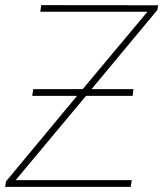

<svg xmlns="http://www.w3.org/2000/svg" viewBox="-26 -731 638 751"><path d="M332 -382.3H496.1L492.7 -356H310.5L35.2 -26.4H489.3L485.4 0H-5.9L-2.4 -21.5L275.4 -356H100.1L104 -382.3H297.4L550.8 -685.1H131.8L135.3 -710.9L592.3 -710.4L589.8 -692.4Z"/></svg>

Font: Roboto Thin
Style: Italic
Weight: 250
Italic angle: -12°
Designer: Google
Version: Version 2.134; 2016